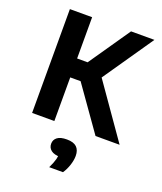

<svg xmlns="http://www.w3.org/2000/svg" viewBox="-152 -693 874 1034"><g transform="rotate(20 285.0 -176.0)"><path d="M431.5 0 217.5 -303 418.5 -595H552.5L342 -289L344 -322.5L569.5 0ZM68 0V-595H195.5V0ZM177.5 -250V-358.5H266.5V-250ZM254.5 243Q270 211 275.8 188.8Q281.5 166.5 281.5 143L305 171.5H294.5Q256.5 171.5 238.8 157.5Q221 143.5 221 120.5Q221 97.5 238.8 83.8Q256.5 70 293.5 70Q332 70 350 87.2Q368 104.5 368 137.5Q368 162 358.5 191Q349 220 333.5 243Z"/></g></svg>

Font: Encode Sans SC SemiCondensed SemiBold
Style: Regular
Weight: 600
Width: 4
Designer: Multiple Designers
Foundry: Impallari Type
Version: Version 3.002